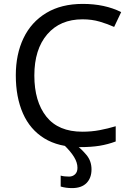

<svg xmlns="http://www.w3.org/2000/svg" viewBox="-20 -744 672 984"><path d="M403 -645Q288 -645 222 -568Q156 -491 156 -357Q156 -224 217.5 -146.5Q279 -69 402 -69Q449 -69 491 -77Q533 -85 573 -97V-19Q533 -4 490.5 3Q448 10 389 10Q280 10 207 -35Q134 -80 97.5 -163Q61 -246 61 -358Q61 -466 100.5 -548.5Q140 -631 217 -677.5Q294 -724 404 -724Q517 -724 601 -682L565 -606Q532 -621 491.5 -633Q451 -645 403 -645ZM377 116Q377 89 359.5 60.5Q342 32 309 0H371Q397 19 423 50Q449 81 449 124Q449 168 423.5 194Q398 220 349 220Q318 220 291 212V156Q308 161 334 161Q352 161 364.5 149.5Q377 138 377 116Z"/></svg>

Font: Noto IKEA Arabic
Style: Regular
Weight: 400
Designer: Monotype Design Team
Foundry: Monotype Imaging Inc.
Version: Version 1.200